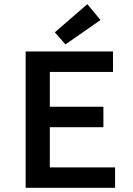

<svg xmlns="http://www.w3.org/2000/svg" viewBox="-20 -901 640 921"><path d="M103 0V-654H522V-556H219V-389H476V-291H219V-98H532V0ZM294 -688 243 -746 399 -881 462 -805Z"/></svg>

Font: Source Code Pro Semibold
Style: Regular
Weight: 600
Monospace: yes
Designer: Paul D. Hunt, Teo Tuominen
Foundry: Adobe Systems Incorporated
Version: Version 2.030;PS 1.000;hotconv 16.6.51;makeotf.lib2.5.65220